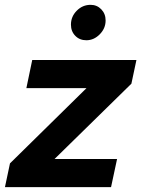

<svg xmlns="http://www.w3.org/2000/svg" viewBox="-49 -767 579 787"><path d="M-28.7 0 -8.1 -97.3 305.5 -405.7H59.1L83.1 -521H510.2L489.6 -424L174.7 -115.4H430.9L406.2 0ZM304.9 -602Q277.3 -602 259.6 -620.2Q241.8 -638.4 241.8 -666Q241.8 -699.2 265.7 -723.2Q289.5 -747.2 322.3 -747.2Q348.3 -747.2 366.1 -728.9Q383.9 -710.5 383.9 -683.2Q383.9 -650.7 359.9 -626.4Q335.9 -602 304.9 -602Z"/></svg>

Font: Red Hat Display VF
Style: Italic
Weight: 300
Italic angle: -12°
Designer: Pentagram, MCKL
Foundry: Pentagram, MCKL
Version: Version 1.023